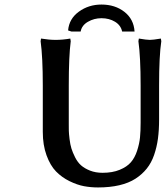

<svg xmlns="http://www.w3.org/2000/svg" viewBox="-20 -822 736 852"><path d="M604 -442.9Q604 -568.8 594.2 -639.2L596.2 -650.9Q630.9 -645 645 -645Q659.2 -645 693.8 -650.9L695.8 -639.2Q686 -574.7 686 -442.9V-292Q686 -245.1 680.9 -207Q675.8 -168.9 663.8 -134.3Q651.9 -99.6 631.1 -73.7Q610.4 -47.9 580.8 -28.8Q551.3 -9.8 509.5 0Q467.8 9.8 415 9.8Q383.3 9.8 352.8 4.2Q322.3 -1.5 288.1 -18.3Q253.9 -35.2 228.5 -61.3Q203.1 -87.4 186.5 -132.8Q169.9 -178.2 169.9 -236.8V-442.9Q169.9 -568.8 160.2 -639.2L162.1 -650.9Q197.8 -645 227.1 -645Q257.8 -645 292 -650.9L293.9 -639.2Q285.2 -572.8 285.2 -442.9V-270Q285.2 -252.9 285.4 -241.5Q285.6 -230 288.6 -205.3Q291.5 -180.7 296.9 -163.3Q302.2 -146 313.2 -124Q324.2 -102.1 339.6 -88.4Q355 -74.7 379.6 -64.9Q404.3 -55.2 435.1 -55.2Q479 -55.2 511 -68.4Q543 -81.5 560.5 -101.6Q578.1 -121.6 588.4 -153.1Q598.6 -184.6 601.3 -212.4Q604 -240.2 604 -277.8ZM296.9 -682.1 282.2 -687Q286.6 -738.8 330.1 -770.3Q373.5 -801.8 430.2 -801.8Q490.7 -801.8 532.2 -769.3Q573.7 -736.8 577.1 -682.1H522Q516.1 -710 490.2 -725.6Q464.4 -741.2 430.2 -741.2Q397.5 -741.2 370.1 -725.3Q342.8 -709.5 337.9 -682.1Z"/></svg>

Font: Linear Smooth
Style: Bold
Weight: 700
Designer: Philipp H. Poll, Flanker
Foundry: Philipp H. Poll, reworked by Flanker
Version: Version 1.061 | FøM Fix